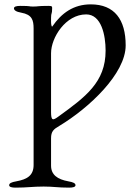

<svg xmlns="http://www.w3.org/2000/svg" viewBox="-20 -680 599 880"><path d="M248 -146C222 -127 214 -126 214 -167V-436C214 -508 281 -614 375 -614C445 -614 464 -518 464 -448C464 -303 372 -236 248 -146ZM252 -103C388 -185 556 -342 556 -472C556 -590 505 -660 396 -660C317 -660 262 -620 220 -559C217 -554 214 -568 214 -579V-598C214 -624 219 -612 219 -642C219 -650 219 -653 202 -653C148 -653 159 -650 131 -650C108 -650 127 -653 73 -653C56 -653 44 -650 44 -642C44 -633 54 -626 77 -622C127 -613 134 -588 134 -549V76C134 124 105 142 55 151C32 155 22 160 22 169C22 177 34 180 51 180C105 180 130 175 180 175C226 175 243 180 297 180C314 180 326 177 326 169C326 160 316 155 293 151C243 142 214 121 214 79V-46C214 -78 226 -88 252 -103Z"/></svg>

Font: EB Garamond 12
Style: Regular
Weight: 400
Version: Version 0.016+